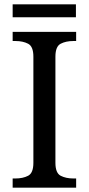

<svg xmlns="http://www.w3.org/2000/svg" viewBox="-20 -860 407 880"><path d="M38 0V-42H51Q85 -42 109 -54.5Q133 -67 133 -114V-600Q133 -647 109 -659.5Q85 -672 51 -672H38V-714H329V-672H316Q282 -672 258 -659.5Q234 -647 234 -600V-114Q234 -67 258 -54.5Q282 -42 316 -42H329V0ZM38 -781V-840H328V-781Z"/></svg>

Font: Noto Naskh Arabic UI
Style: Regular
Weight: 400
Designer: Monotype Design Team, David Williams, Mohamad Dakak and Nizar Qandah
Foundry: Monotype Imaging Inc.
Version: Version 2.014